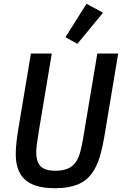

<svg xmlns="http://www.w3.org/2000/svg" viewBox="-20 -980 643 1012"><path d="M143 -698 78 -309C70 -261 63 -209 63 -170C63 -56 116 12 269 12C461 12 502 -87 534 -284L603 -698H493L420 -262C401 -149 386 -80 271 -80C193 -80 171 -117 171 -178C171 -199 175 -230 184 -285L253 -698ZM523 -913 436 -960 325 -784 388 -749Z"/></svg>

Font: IBM Mono Medium
Style: Italic
Weight: 500
Italic angle: -9°
Monospace: yes
Designer: Mike Abbink, Paul van der Laan, Pieter van Rosmalen
Foundry: Bold Monday
Version: Version 2.3